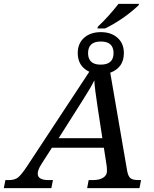

<svg xmlns="http://www.w3.org/2000/svg" viewBox="-76 -978 801 998"><path d="M433.1 -839.8Q488.8 -892.1 540 -958H647L644 -950.2Q565.4 -876.5 470.2 -830.1H430.2ZM497.1 -600.1 585 -89.8Q589.8 -62.5 601.8 -52.2Q613.8 -42 644 -42H657.2L648.9 0H377L384.8 -42H408.2Q440.4 -42 460.2 -54.4Q480 -66.9 480 -87.9Q480 -106.4 478 -119.1L463.9 -210H193.8L139.2 -125Q120.1 -95.2 120.1 -75.2Q120.1 -42 175.8 -42H199.2L190.9 0H-56.2L-47.9 -42H-28.8Q1.5 -42 18.8 -56.4Q36.1 -70.8 64 -112.8L388.2 -605Q328.1 -633.8 328.1 -702.1Q328.1 -752.4 361.3 -781.7Q394.5 -811 448.2 -811Q501.5 -811 534.7 -781.7Q567.9 -752.4 567.9 -702.1Q567.9 -626.5 497.1 -600.1ZM441.9 -642.1H448.2Q514.2 -642.1 514.2 -702.1Q514.2 -762.2 448.2 -762.2Q381.8 -762.2 381.8 -702.1Q381.8 -644.5 441.9 -642.1ZM432.1 -416Q417 -513.7 414.1 -560.1Q396.5 -523.4 357.9 -463.4L229 -259.8H456.1Z"/></svg>

Font: Droid Serif
Style: Italic
Weight: 400
Italic angle: -12°
Designer: Monotype Design team
Foundry: Monotype Imaging Inc.
Version: Version 1.03